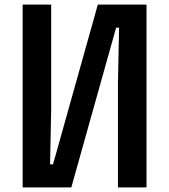

<svg xmlns="http://www.w3.org/2000/svg" viewBox="-20 -820 740 840"><path d="M621 0H496V-457L501 -699H488L292 0H79V-800H204V-343L199 -101H212L408 -800H621Z"/></svg>

Font: Martian Mono Medium
Style: Regular
Weight: 500
Monospace: yes
Designer: Roman Shamin
Foundry: Evil Martians
Version: Version 1.000; ttfautohint (v1.8.4.7-5d5b)